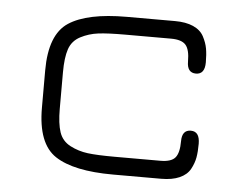

<svg xmlns="http://www.w3.org/2000/svg" viewBox="-40 -498 699 546"><g transform="rotate(5 309.5 -225.0)"><path d="M438.5 0H300.8Q188.5 0 135.7 -34.7Q83 -69.3 83 -171.9V-278.3Q83 -380.9 135.7 -415.5Q188.5 -450.2 300.8 -450.2H438.5Q469.7 -450.2 490.7 -440.9Q511.7 -431.6 521 -414.1Q530.3 -396.5 533.2 -379.9Q536.1 -363.3 536.1 -340.8Q536.1 -306.6 510.7 -306.6Q485.4 -306.6 485.4 -338.9Q485.4 -373 473.6 -386.2Q461.9 -399.4 431.6 -399.4H300.8Q251 -399.4 224.1 -396Q197.3 -392.6 173.8 -380.4Q150.4 -368.2 142.1 -343.8Q133.8 -319.3 133.8 -277.3V-172.9Q133.8 -130.9 142.1 -106.4Q150.4 -82 173.8 -69.8Q197.3 -57.6 224.1 -54.2Q251 -50.8 300.8 -50.8H431.6Q462.9 -50.8 474.1 -64.5Q485.4 -78.1 485.4 -111.3Q485.4 -143.6 510.7 -143.6Q536.1 -143.6 536.1 -108.4Q536.1 -85.9 533.2 -69.3Q530.3 -52.7 521 -35.6Q511.7 -18.6 490.7 -9.3Q469.7 0 438.5 0Z"/></g></svg>

Font: Jura
Style: Book
Weight: 400
Version: Version 2.3